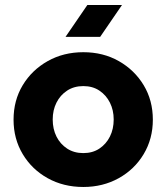

<svg xmlns="http://www.w3.org/2000/svg" viewBox="-20 -733 659 765"><path d="M312 12Q233 12 170 -23Q107 -58 70.5 -119Q34 -180 34 -256Q34 -333 70.5 -393.5Q107 -454 170 -489.5Q233 -525 312 -525Q391 -525 453.5 -489.5Q516 -454 552.5 -393.5Q589 -333 589 -256Q589 -180 552.5 -119Q516 -58 453 -23Q390 12 312 12ZM312 -123Q349 -123 376 -141Q403 -159 418 -189Q433 -219 433 -257Q433 -294 418 -324Q403 -354 376 -372Q349 -390 312 -390Q275 -390 247.5 -372Q220 -354 205 -324Q190 -294 190 -257Q190 -219 205 -189Q220 -159 247.5 -141Q275 -123 312 -123ZM241 -586 328 -713H466L379 -586Z"/></svg>

Font: MuseoModerno Thin
Style: Bold
Weight: 700
Version: Version 1.003